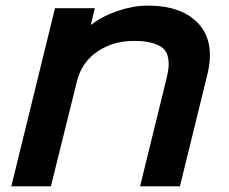

<svg xmlns="http://www.w3.org/2000/svg" viewBox="-20 -660 810 680"><path d="M713.9 -394 617.2 0H476.1L568.8 -377.9Q575.7 -404.8 577.1 -424.3Q578.6 -443.8 573.7 -461.9Q568.8 -480 555.2 -491Q541.5 -502 516.4 -508.5Q491.2 -515.1 454.1 -515.1Q380.4 -515.1 324.5 -477.1Q268.6 -439 252 -370.1L160.2 0H20L174.8 -630.9H315.9L301.8 -573.2H304.2Q343.8 -603.5 398.4 -621.8Q453.1 -640.1 502.9 -640.1Q625.5 -640.1 684.1 -575Q742.7 -509.8 713.9 -394Z"/></svg>

Font: Sinkin Sans 600 SemiBold Italic
Style: Regular
Weight: 600
Italic angle: -112°
Designer: Keith Bates
Foundry: K-Type
Version: Sinkin Sans (version 1.0)  by Keith Bates   •   © 2014   www